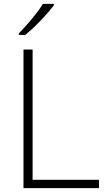

<svg xmlns="http://www.w3.org/2000/svg" viewBox="-20 -969 552 989"><path d="M101 0V-714H148V-43H490V0ZM257 -941Q241 -920 216.5 -892.5Q192 -865 164 -837.5Q136 -810 110 -789H77V-797Q97 -817 120.5 -844Q144 -871 166 -899Q188 -927 201 -949H257Z"/></svg>

Font: Noto Kufi Arabic ExtraLight
Style: Regular
Weight: 200
Designer: Monotype Design Team, David Williams, Khaled Hosny
Foundry: Google LLC
Version: Version 2.109; ttfautohint (v1.8.4.7-5d5b)